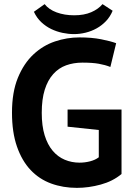

<svg xmlns="http://www.w3.org/2000/svg" viewBox="-20 -895 649 929"><path d="M307 -365H568V-53Q526 -18 467.5 -2Q409 14 352 14Q285 14 227.5 -7Q170 -28 128 -72.5Q86 -117 62 -186Q38 -255 38 -350Q38 -449 66.5 -518.5Q95 -588 141.5 -631.5Q188 -675 246 -694.5Q304 -714 364 -714Q424 -714 469.5 -705Q515 -696 542 -686L514 -571Q489 -581 458 -586.5Q427 -592 379 -592Q336 -592 300 -579Q264 -566 237.5 -536.5Q211 -507 196.5 -461Q182 -415 182 -349Q182 -286 196 -240.5Q210 -195 235 -165.5Q260 -136 293.5 -122Q327 -108 365 -108Q391 -108 416 -114.5Q441 -121 458 -134V-266L307 -282ZM196 -875Q216 -849 254 -835Q292 -821 339 -821Q387 -821 421.5 -836Q456 -851 476 -875L525 -843Q513 -814 493 -793Q473 -772 448 -758Q423 -744 394.5 -737Q366 -730 338 -730Q311 -730 282.5 -736Q254 -742 228 -754.5Q202 -767 180 -787.5Q158 -808 144 -838Z"/></svg>

Font: PTSans
Style: Bold
Weight: 700
Designer: A.Korolkova, O.Umpeleva, V.Yefimov
Foundry: ParaType Ltd
Version: Version 2.003W OFL